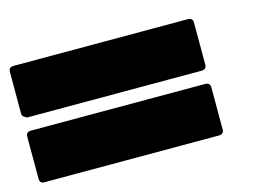

<svg xmlns="http://www.w3.org/2000/svg" viewBox="-58 -592 762 547"><g transform="rotate(-15 323.0 -318.5)"><path d="M543 -476V-352Q543 -338 528 -338H14Q0 -344 0 -352V-476Q0 -490 14 -490H528Q543 -490 543 -476ZM14 -299H528Q543 -299 543 -285V-161Q543 -147 528 -147H14Q0 -147 0 -161V-285Q0 -299 14 -299Z"/></g></svg>

Font: Punc
Style: Bold
Weight: 400
Designer: The Kinetic
Foundry: The Kinetic
Version: Version 1.000;PS 001.001;hotconv 1.0.56